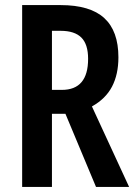

<svg xmlns="http://www.w3.org/2000/svg" viewBox="-20 -734 533 754"><path d="M218 -714Q334 -714 389.5 -663Q445 -612 445 -509Q445 -442 420 -394Q395 -346 341 -316L487 0H357L237 -287H184V0H67V-714ZM218 -613H184V-381H223Q326 -381 326 -503Q326 -560 299.5 -586.5Q273 -613 218 -613Z"/></svg>

Font: Noto Sans ExtraCondensed SemiBold
Style: Regular
Weight: 600
Width: 2
Designer: Monotype Design Team
Foundry: Monotype Imaging Inc.
Version: Version 2.013; ttfautohint (v1.8.4.7-5d5b)